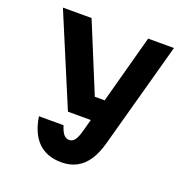

<svg xmlns="http://www.w3.org/2000/svg" viewBox="-143 -929 1036 1077"><g transform="rotate(20 375.0 -390.5)"><path d="M389.5 -391.2H535.6L481.9 -261H276.4L50.3 -800H221.3ZM713.1 -800 539.7 -168.1Q522.4 -104.9 494.8 -63.7Q467.2 -22.6 428.1 -2Q389.1 18.6 338.5 18.6Q251.4 18.6 199.5 -31.6Q147.7 -81.8 132.3 -181.3H279Q290.7 -144.9 304 -129.6Q317.4 -114.2 337.1 -114.2Q356.9 -114.2 370.2 -132.6Q383.6 -150.9 395.3 -196L559 -800Z"/></g></svg>

Font: Martian Mono Custom sWd Rg
Style: Regular
Weight: 400
Width: 6
Monospace: yes
Designer: Alex Havermale
Foundry: Evil Martians
Version: Version 1.000